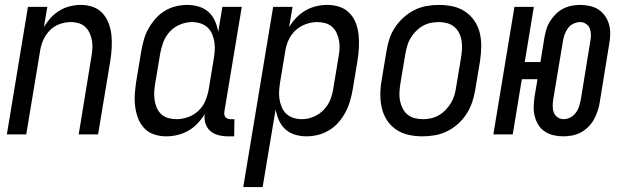

<svg xmlns="http://www.w3.org/2000/svg" viewBox="-20 -548 2540 783"><path d="M8 0 94 -520H173L159 -438Q171 -458 187 -475.5Q203 -493 223 -505Q243 -517 265.5 -522.5Q288 -528 310 -528Q336 -528 359.5 -519.5Q383 -511 399 -493Q415 -475 423.5 -452Q432 -429 434.5 -404Q437 -379 435.5 -353Q434 -327 430 -301L380 0H301L352 -312Q355 -329 356.5 -346Q358 -363 355.5 -379.5Q353 -396 346.5 -411Q340 -426 329 -437Q318 -448 302 -453Q286 -458 269 -458Q246 -458 222.5 -449.5Q199 -441 182 -423Q165 -405 155.5 -382.5Q146 -360 143 -337L87 0Z M658 8Q632 8 608 0Q584 -8 567.5 -26Q551 -44 542.5 -67Q534 -90 531 -115.5Q528 -141 530 -167Q532 -193 536 -219L556 -339Q560 -362 566.5 -385.5Q573 -409 585 -430.5Q597 -452 613.5 -471Q630 -490 651 -503Q672 -516 696 -522Q720 -528 743 -528Q768 -528 791 -521Q814 -514 830.5 -499Q847 -484 856.5 -462.5Q866 -441 870 -418L887 -520H966L895 -93Q894 -86 895 -80Q896 -74 899.5 -70Q903 -66 908.5 -64Q914 -62 921 -62H936L935 8H909Q889 8 870 3Q851 -2 837.5 -14Q824 -26 818 -44.5Q812 -63 815 -83Q803 -63 786 -45Q769 -27 748 -15Q727 -3 704 2.5Q681 8 658 8ZM700 -62Q723 -62 747 -70.5Q771 -79 789.5 -96.5Q808 -114 817.5 -137Q827 -160 831 -183L851 -303Q854 -321 855.5 -339Q857 -357 854.5 -374.5Q852 -392 845.5 -408Q839 -424 827 -435.5Q815 -447 798 -452.5Q781 -458 763 -458Q739 -458 714.5 -448Q690 -438 672.5 -419Q655 -400 646 -376Q637 -352 633 -328L613 -208Q610 -191 609 -173.5Q608 -156 610.5 -139.5Q613 -123 619.5 -108Q626 -93 638 -82Q650 -71 666.5 -66.5Q683 -62 700 -62Z M972 215 1094 -520H1173L1159 -437Q1171 -458 1188 -475.5Q1205 -493 1225.5 -505Q1246 -517 1269 -522.5Q1292 -528 1315 -528Q1341 -528 1365 -520Q1389 -512 1406 -494Q1423 -476 1431.5 -453Q1440 -430 1442.5 -404.5Q1445 -379 1443.5 -353Q1442 -327 1438 -301L1418 -181Q1414 -158 1407 -134.5Q1400 -111 1388.5 -89.5Q1377 -68 1360.5 -49Q1344 -30 1322.5 -17Q1301 -4 1277 2Q1253 8 1230 8Q1205 8 1182.5 1Q1160 -6 1143.5 -21Q1127 -36 1117.5 -57.5Q1108 -79 1104 -102L1051 215ZM1211 -62Q1235 -62 1259 -72Q1283 -82 1301 -101Q1319 -120 1328 -144Q1337 -168 1340 -192L1360 -312Q1363 -329 1364.5 -346.5Q1366 -364 1363 -380.5Q1360 -397 1353.5 -412Q1347 -427 1335 -438Q1323 -449 1307 -453.5Q1291 -458 1274 -458Q1251 -458 1227 -449.5Q1203 -441 1184.5 -423.5Q1166 -406 1156 -383Q1146 -360 1143 -337L1123 -217Q1120 -199 1118.5 -181Q1117 -163 1119.5 -145.5Q1122 -128 1128.5 -112Q1135 -96 1147 -84.5Q1159 -73 1176 -67.5Q1193 -62 1211 -62Z M1703 8Q1674 8 1646.5 2Q1619 -4 1596.5 -19Q1574 -34 1559 -56.5Q1544 -79 1537.5 -106Q1531 -133 1531 -161.5Q1531 -190 1536 -219L1556 -339Q1560 -364 1568 -389Q1576 -414 1591 -436.5Q1606 -459 1626 -477Q1646 -495 1670 -507Q1694 -519 1719.5 -523.5Q1745 -528 1770 -528Q1799 -528 1826.5 -522Q1854 -516 1876.5 -501Q1899 -486 1914.5 -463.5Q1930 -441 1936.5 -414Q1943 -387 1942.5 -358.5Q1942 -330 1938 -301L1918 -181Q1914 -156 1905.5 -131Q1897 -106 1882.5 -83.5Q1868 -61 1848 -43Q1828 -25 1804 -13Q1780 -1 1754 3.5Q1728 8 1703 8ZM1704 -62Q1721 -62 1737.5 -65.5Q1754 -69 1769.5 -78Q1785 -87 1797.5 -100Q1810 -113 1819 -128Q1828 -143 1833 -159.5Q1838 -176 1840 -192L1860 -312Q1863 -330 1864 -347.5Q1865 -365 1862.5 -381.5Q1860 -398 1852.5 -413Q1845 -428 1832.5 -438.5Q1820 -449 1803.5 -453.5Q1787 -458 1770 -458Q1753 -458 1736 -454.5Q1719 -451 1703.5 -442Q1688 -433 1675.5 -420Q1663 -407 1654 -392Q1645 -377 1640.5 -360.5Q1636 -344 1633 -328L1613 -208Q1610 -190 1609 -172.5Q1608 -155 1611 -138.5Q1614 -122 1621.5 -107Q1629 -92 1641 -81.5Q1653 -71 1670 -66.5Q1687 -62 1704 -62Z M2278 8Q2257 8 2237.5 3.5Q2218 -1 2202 -11.5Q2186 -22 2176 -38Q2166 -54 2161 -73Q2156 -92 2156.5 -112.5Q2157 -133 2160 -154L2172 -225H2108L2071 0H1992L2078 -520H2157L2120 -295H2184L2200 -394Q2203 -411 2208 -428Q2213 -445 2223 -461Q2233 -477 2246.5 -490.5Q2260 -504 2276.5 -512.5Q2293 -521 2310.5 -524.5Q2328 -528 2346 -528Q2366 -528 2386 -523.5Q2406 -519 2421.5 -508.5Q2437 -498 2448 -482Q2459 -466 2464 -447Q2469 -428 2468.5 -407.5Q2468 -387 2464 -366L2425 -126Q2422 -109 2416 -92Q2410 -75 2401 -59Q2392 -43 2378 -29.5Q2364 -16 2348 -7.5Q2332 1 2313.5 4.5Q2295 8 2278 8ZM2279 -62Q2292 -62 2305 -68.5Q2318 -75 2327 -86.5Q2336 -98 2340.5 -111.5Q2345 -125 2348 -138L2387 -378Q2390 -392 2390 -405.5Q2390 -419 2385.5 -431Q2381 -443 2370 -450.5Q2359 -458 2346 -458Q2332 -458 2318.5 -451.5Q2305 -445 2296.5 -433.5Q2288 -422 2283 -408.5Q2278 -395 2276 -382L2236 -142Q2234 -128 2234 -114.5Q2234 -101 2238.5 -89Q2243 -77 2254 -69.5Q2265 -62 2279 -62Z"/></svg>

Font: Iosevka Curly
Style: Italic
Weight: 400
Italic angle: -9°
Monospace: yes
Designer: Belleve Invis
Foundry: Belleve Invis
Version: Version 22.1.2; ttfautohint (v1.8.4)